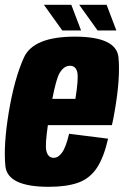

<svg xmlns="http://www.w3.org/2000/svg" viewBox="-20 -752 503 778"><path d="M178 5Q10 5 1.8 -79.2Q-6.5 -163.5 15.5 -297Q38.5 -434.5 77 -519Q115.5 -603.5 283 -603.5Q452.5 -603.5 460.2 -518.8Q468 -434 444.5 -300.5Q439.5 -270 433.5 -245H174Q162.5 -165.5 167.5 -142.5Q173.5 -112.5 198 -112.5Q216 -112.5 231.5 -133.8Q247 -155 260 -210L418 -190Q400.5 -113.5 372 -71Q343.5 -28.5 296.8 -11.8Q250 5 178 5ZM192 -351.5H285.5Q298.5 -431.5 293.5 -457.5Q288 -485.5 263.5 -485.5Q239 -485.5 221.5 -456Q208 -433.5 192 -351.5ZM375.5 -628.5 301 -732.5H412L451.5 -628.5ZM232.5 -628.5 158 -732.5H269L308.5 -628.5Z"/></svg>

Font: Anybody Condensed ExtraBold
Style: Italic
Weight: 800
Width: 3
Italic angle: -10°
Designer: Tyler Finck
Foundry: Etcetera Type Company
Version: Version 1.010; ttfautohint (v1.8.3) -l 8 -r 50 -G 200 -x 14 